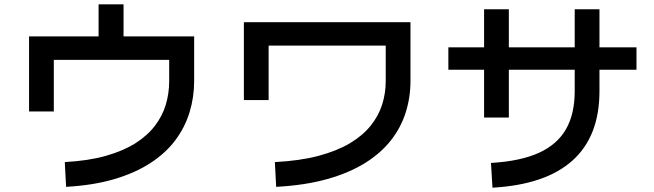

<svg xmlns="http://www.w3.org/2000/svg" viewBox="-20 -827 3040 892"><path d="M287 41 281 -74Q391 -80 472 -103Q553 -126 609 -161.5Q665 -197 700 -243Q735 -289 750.5 -341.5Q766 -394 766 -450V-549H230V-309H115V-658H882V-450Q882 -375 860.5 -305Q839 -235 794.5 -175.5Q750 -116 679.5 -70Q609 -24 511.5 5Q414 34 287 41ZM438 -615V-807H554V-615Z M1263 41 1257 -74Q1374 -80 1460 -103Q1546 -126 1605.5 -161.5Q1665 -197 1702 -243Q1739 -289 1755.5 -341.5Q1772 -394 1772 -450V-615H1228V-362H1113V-724H1887V-450Q1887 -375 1865 -305Q1843 -235 1796.5 -175.5Q1750 -116 1676.5 -70Q1603 -24 1500 5Q1397 34 1263 41Z M2063 -503V-607H2937V-503ZM2344 -281H2229V-784H2344ZM2268 45 2261 -70Q2397 -78 2482.5 -116.5Q2568 -155 2609 -226Q2650 -297 2650 -403V-784H2765V-403Q2765 -194 2640 -81.5Q2515 31 2268 45Z"/></svg>

Font: Murecho Thin Medium
Style: Regular
Weight: 500
Version: Version 1.010